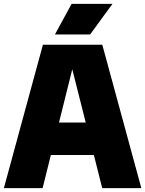

<svg xmlns="http://www.w3.org/2000/svg" viewBox="-21 -971 750 991"><path d="M-1 0 200.5 -740H507L708.5 0H506.5L463.5 -171H241.5L199 0ZM283.5 -338.5H421.5L352 -613.5ZM262.5 -793 348.5 -951H559.5L444 -793Z"/></svg>

Font: Encode Sans Semi Condensed Black
Style: Regular
Weight: 900
Width: 4
Designer: Multiple Designers
Foundry: Impallari Type
Version: Version 3.000; ttfautohint (v1.8.3) -l 8 -r 50 -G 200 -x 14 